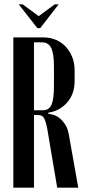

<svg xmlns="http://www.w3.org/2000/svg" viewBox="-20 -873 415 893"><path d="M182 -699Q214 -699 240.5 -687.5Q267 -676 286 -655.5Q305 -635 316 -607.5Q327 -580 327 -548V-496Q327 -436 292.5 -396.5Q258 -357 205 -349V-343Q242 -341 268 -313.5Q294 -286 300 -248L344 0H246L200 -273Q193 -309 185 -323.5Q177 -338 157 -338H138V0H42V-699ZM231 -561Q231 -624 218 -650Q205 -676 176 -676H138V-360H179Q208 -360 219.5 -386Q231 -412 231 -475ZM85 -853 160 -798 235 -853H253L167 -742H154L67 -853Z"/></svg>

Font: Moniqa Narrow Heading
Style: Bold
Weight: 700
Width: 4
Designer: Rajesh Rajput
Foundry: Rajesh Rajput
Version: Version 1.000